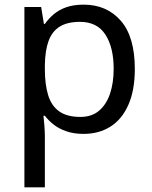

<svg xmlns="http://www.w3.org/2000/svg" viewBox="-20 -566 655 826"><path d="M340 -546Q439 -546 499.5 -477Q560 -408 560 -269Q560 -178 532.5 -115.5Q505 -53 455.5 -21.5Q406 10 339 10Q298 10 266 -1Q234 -12 211.5 -29.5Q189 -47 173 -68H167Q169 -51 171 -25Q173 1 173 20V240H85V-536H157L169 -463H173Q189 -486 211.5 -505Q234 -524 265.5 -535Q297 -546 340 -546ZM324 -472Q270 -472 237 -451.5Q204 -431 189 -390Q174 -349 173 -286V-269Q173 -203 187 -157Q201 -111 234.5 -87Q268 -63 326 -63Q375 -63 406.5 -90Q438 -117 453.5 -163.5Q469 -210 469 -270Q469 -362 433.5 -417Q398 -472 324 -472Z"/></svg>

Font: uoriya25
Style: Book
Weight: 400
Designer: Jelle Bosma - Monotype Design Team
Foundry: Monotype Imaging Inc.
Version: Version 2.003